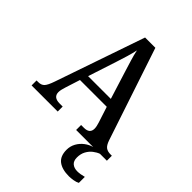

<svg xmlns="http://www.w3.org/2000/svg" viewBox="-267 -839 1201 1201"><g transform="rotate(45 334.0 -238.5)"><path d="M2 0V-44H17Q43 -44 57.5 -59Q72 -74 88 -121L292 -714H383L588 -99Q599 -67 614.5 -55.5Q630 -44 656 -44H668V0H396V-44H421Q472 -44 472 -87Q472 -97 469.5 -109Q467 -121 463 -133L429 -238H192L161 -141Q157 -129 153.5 -114.5Q150 -100 150 -90Q150 -44 206 -44H233V0ZM211 -291H412L356 -470Q343 -512 331.5 -549.5Q320 -587 313 -621Q306 -588 295.5 -553Q285 -518 272 -478ZM569 237Q508 237 474.5 211.5Q441 186 441 130Q441 98 456 71Q471 44 495.5 25.5Q520 7 547 0H607Q587 7 567 22.5Q547 38 534 62Q521 86 521 118Q521 149 538.5 163.5Q556 178 584 178Q609 178 642 169V222Q628 230 606 233.5Q584 237 569 237Z"/></g></svg>

Font: Noto Serif Tamil SemiCondensed Medium
Style: Italic
Weight: 500
Width: 4
Italic angle: -12°
Designer: Indian Type Foundry, Tom Grace, and the Monotype Design Team
Foundry: Monotype Imaging Inc.
Version: Version 2.003; ttfautohint (v1.8.4.7-5d5b)